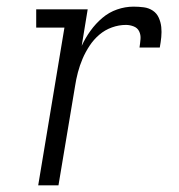

<svg xmlns="http://www.w3.org/2000/svg" viewBox="-20 -558 540 578"><path d="M95 0 174 -475H89V-530H244L226 -420Q237 -444 252.5 -465.5Q268 -487 288 -504Q308 -521 332.5 -529.5Q357 -538 382 -538Q398 -538 413 -536Q428 -534 440 -526Q452 -518 458 -504.5Q464 -491 465.5 -476.5Q467 -462 465.5 -446.5Q464 -431 461 -415H400Q402 -428 403 -440.5Q404 -453 399 -463.5Q394 -474 382.5 -478.5Q371 -483 359 -483Q338 -483 317 -475.5Q296 -468 279 -453.5Q262 -439 249.5 -420Q237 -401 228.5 -381Q220 -361 214.5 -340Q209 -319 206 -299L156 0Z"/></svg>

Font: Iosevka Slab Light
Style: Italic
Weight: 300
Italic angle: -9°
Monospace: yes
Designer: Belleve Invis
Foundry: Belleve Invis
Version: Version 11.1.1; ttfautohint (v1.8.3)